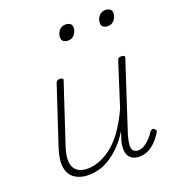

<svg xmlns="http://www.w3.org/2000/svg" viewBox="-141 -887 930 1016"><g transform="rotate(-20 323.5 -379.5)"><path d="M188 16Q143 16 111.5 -3.5Q80 -23 71.5 -65Q63 -107 84 -173L192 -500Q195 -508 200 -511.5Q205 -515 216 -515Q224 -515 229.5 -511Q235 -507 231 -499L120 -163Q106 -119 108.5 -86.5Q111 -54 132 -36Q153 -18 192 -18Q223 -18 256.5 -30Q290 -42 325.5 -68.5Q361 -95 395 -141.5Q429 -188 461 -257L539 -501Q542 -510 546.5 -513Q551 -516 562 -516Q571 -516 576.5 -512.5Q582 -509 579 -501L452 -112Q443 -79 442 -57.5Q441 -36 451 -26.5Q461 -17 477 -17Q494 -17 511.5 -27.5Q529 -38 544.5 -54.5Q560 -71 570 -87Q574 -93 579.5 -96Q585 -99 593 -95Q601 -90 602.5 -84Q604 -78 599 -71Q587 -51 568 -30.5Q549 -10 525.5 3Q502 16 472 16Q452 16 437.5 9.5Q423 3 414 -10.5Q405 -24 403.5 -46Q402 -68 410 -98L425 -144Q395 -96 362.5 -64.5Q330 -33 298.5 -15Q267 3 238.5 9.5Q210 16 188 16ZM327 -690Q311 -690 301 -697.5Q291 -705 291 -719Q291 -741 304.5 -758Q318 -775 341 -775Q357 -775 367 -768Q377 -761 377 -746Q377 -725 363.5 -707.5Q350 -690 327 -690ZM551 -690Q535 -690 525 -697.5Q515 -705 515 -719Q515 -741 529 -758Q543 -775 565 -775Q581 -775 591 -768Q601 -761 601 -746Q601 -725 587.5 -707.5Q574 -690 551 -690Z"/></g></svg>

Font: Playwrite BE VLG Thin
Style: Regular
Weight: 250
Designer: Veronika Burian, José Scaglione
Foundry: TypeTogether
Version: Version 1.002